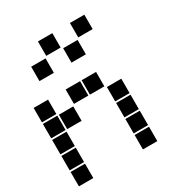

<svg xmlns="http://www.w3.org/2000/svg" viewBox="-185 -919 969 1039"><g transform="rotate(-30 300.0 -400.0)"><path d="M206 -795Q205 -795 205 -795Q205 -795 205 -794V-706Q205 -705 205 -705Q205 -705 206 -705H294Q295 -705 295 -705Q295 -705 295 -706V-794Q295 -795 295 -795Q295 -795 294 -795ZM406 -795Q405 -795 405 -795Q405 -795 405 -794V-706Q405 -705 405 -705Q405 -705 406 -705H494Q495 -705 495 -705Q495 -705 495 -706V-794Q495 -795 495 -795Q495 -795 494 -795ZM106 -695Q105 -695 105 -695Q105 -695 105 -694V-606Q105 -605 105 -605Q105 -605 106 -605H194Q195 -605 195 -605Q195 -605 195 -606V-694Q195 -695 195 -695Q195 -695 194 -695ZM306 -695Q305 -695 305 -695Q305 -695 305 -694V-606Q305 -605 305 -605Q305 -605 306 -605H394Q395 -605 395 -605Q395 -605 395 -606V-694Q395 -695 395 -695Q395 -695 394 -695ZM6 -495Q5 -495 5 -495Q5 -495 5 -494V-406Q5 -405 5 -405Q5 -405 6 -405H94Q95 -405 95 -405Q95 -405 95 -406V-494Q95 -495 95 -495Q95 -495 94 -495ZM206 -495Q205 -495 205 -495Q205 -495 205 -494V-406Q205 -405 205 -405Q205 -405 206 -405H294Q295 -405 295 -405Q295 -405 295 -406V-494Q295 -495 295 -495Q295 -495 294 -495ZM306 -495Q305 -495 305 -495Q305 -495 305 -494V-406Q305 -405 305 -405Q305 -405 306 -405H394Q395 -405 395 -405Q395 -405 395 -406V-494Q395 -495 395 -495Q395 -495 394 -495ZM6 -395Q5 -395 5 -395Q5 -395 5 -394V-306Q5 -305 5 -305Q5 -305 6 -305H94Q95 -305 95 -305Q95 -305 95 -306V-394Q95 -395 95 -395Q95 -395 94 -395ZM106 -395Q105 -395 105 -395Q105 -395 105 -394V-306Q105 -305 105 -305Q105 -305 106 -305H194Q195 -305 195 -305Q195 -305 195 -306V-394Q195 -395 195 -395Q195 -395 194 -395ZM406 -395Q405 -395 405 -395Q405 -395 405 -394V-306Q405 -305 405 -305Q405 -305 406 -305H494Q495 -305 495 -305Q495 -305 495 -306V-394Q495 -395 495 -395Q495 -395 494 -395ZM6 -295Q5 -295 5 -295Q5 -295 5 -294V-206Q5 -205 5 -205Q5 -205 6 -205H94Q95 -205 95 -205Q95 -205 95 -206V-294Q95 -295 95 -295Q95 -295 94 -295ZM406 -295Q405 -295 405 -295Q405 -295 405 -294V-206Q405 -205 405 -205Q405 -205 406 -205H494Q495 -205 495 -205Q495 -205 495 -206V-294Q495 -295 495 -295Q495 -295 494 -295ZM6 -195Q5 -195 5 -195Q5 -195 5 -194V-106Q5 -105 5 -105Q5 -105 6 -105H94Q95 -105 95 -105Q95 -105 95 -106V-194Q95 -195 95 -195Q95 -195 94 -195ZM406 -195Q405 -195 405 -195Q405 -195 405 -194V-106Q405 -105 405 -105Q405 -105 406 -105H494Q495 -105 495 -105Q495 -105 495 -106V-194Q495 -195 495 -195Q495 -195 494 -195ZM6 -95Q5 -95 5 -95Q5 -95 5 -94V-6Q5 -5 5 -5Q5 -5 6 -5H94Q95 -5 95 -5Q95 -5 95 -6V-94Q95 -95 95 -95Q95 -95 94 -95ZM406 -95Q405 -95 405 -95Q405 -95 405 -94V-6Q405 -5 405 -5Q405 -5 406 -5H494Q495 -5 495 -5Q495 -5 495 -6V-94Q495 -95 495 -95Q495 -95 494 -95Z"/></g></svg>

Font: Doto Black
Style: Regular
Weight: 900
Monospace: yes
Version: Version 1.000